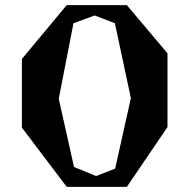

<svg xmlns="http://www.w3.org/2000/svg" viewBox="-20 -725 735 745"><path d="M472.2 0 629.9 -231.9V-518.1L472.2 -705.1H238.8L64.9 -496.1V-230L238.8 0ZM208 -341.8 265.1 -634.8 347.2 -665 425.8 -634.8 487.8 -344.2 426.8 -70.8 353 -42 267.1 -77.1Z"/></svg>

Font: Ortica Angular Bold
Style: Regular
Weight: 700
Designer: Benedetta Bovani
Foundry: Collletttivo
Version: Version 2.000;Glyphs 3.1.2 (3151)